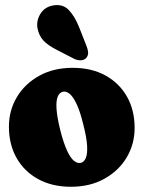

<svg xmlns="http://www.w3.org/2000/svg" viewBox="-20 -724 564 753"><path d="M265 -458Q339 -458 393.5 -428Q448 -398 478 -345Q508 -292 508 -222.5Q508 -159 476.8 -106.5Q445.5 -54 389.2 -22.8Q333 8.5 258 8.5Q184.5 8.5 129.8 -21.5Q75 -51.5 45 -104.5Q15 -157.5 15 -227Q15 -291 46.2 -343.2Q77.5 -395.5 133.8 -426.8Q190 -458 265 -458ZM297.5 -85.5Q310.5 -89 317 -105.5Q323.5 -122 321.5 -154Q319.5 -186 306.5 -236.5Q294 -287.5 280.2 -316.5Q266.5 -345.5 252.5 -356.5Q238.5 -367.5 225.5 -364Q212.5 -360.5 206 -344Q199.5 -327.5 201.8 -295.5Q204 -263.5 216.5 -213Q229.5 -162.5 243 -133.2Q256.5 -104 270.5 -93Q284.5 -82 297.5 -85.5ZM290 -618 318 -547Q324 -533 325.5 -520.2Q327 -507.5 318.5 -497Q310.5 -488 297 -487.5Q283.5 -487 270.5 -493.5L204.5 -527.5Q167 -546.5 149.8 -565.5Q132.5 -584.5 127 -613.5Q122 -643 138.5 -669.8Q155 -696.5 187.5 -702.5Q226 -709.5 249.5 -685Q273 -660.5 290 -618Z"/></svg>

Font: Fraunces 144pt S100 Black
Style: Regular
Weight: 900
Version: Version 1.000